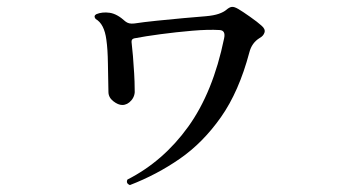

<svg xmlns="http://www.w3.org/2000/svg" viewBox="-20 -521 1040 556"><path d="M356 15Q344 10 349 -1Q453 -54 525 -154Q597 -254 629 -410Q634 -433 616 -434Q583 -436 536.5 -432Q490 -428 445 -422Q400 -416 369 -410Q360 -408 361 -399Q363 -383 365 -358.5Q367 -334 368.5 -308.5Q370 -283 370 -263Q372 -244 360.5 -230.5Q349 -217 334 -217Q322 -217 308 -228Q294 -239 294 -255Q293 -296 292.5 -337Q292 -378 288 -406Q282 -452 257 -466Q250 -475 259 -480Q276 -487 297.5 -484Q319 -481 343 -459Q348 -455 354 -453.5Q360 -452 369 -453Q395 -457 434 -461Q473 -465 511.5 -468.5Q550 -472 576 -474Q599 -476 613.5 -481Q628 -486 636 -493Q644 -500 651 -501Q658 -502 670 -495Q682 -488 704 -472.5Q726 -457 737 -447Q749 -437 746 -427Q743 -417 732 -411Q709 -397 702 -369Q672 -256 620 -182Q568 -108 501 -61.5Q434 -15 356 15Z"/></svg>

Font: Zen Old Mincho
Style: Bold
Weight: 700
Designer: Yoshimichi Ohira
Foundry: Positype
Version: Version 1.500